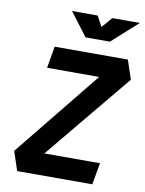

<svg xmlns="http://www.w3.org/2000/svg" viewBox="-97 -965 779 1032"><g transform="rotate(10 293.0 -449.0)"><path d="M69.8 0H480L501 -118.7H197.3L586.4 -589.4L551.8 -693.4H152.3L131.8 -574.7H416L35.2 -104ZM307.1 -771.5H439.9L581.1 -898.4H431.2L381.3 -841.3L351.1 -898.4H210.9Z"/></g></svg>

Font: Cascadia Code
Style: Bold Italic
Weight: 700
Italic angle: -10°
Monospace: yes
Designer: Aaron Bell
Foundry: Saja Typeworks
Version: Version 2404.023